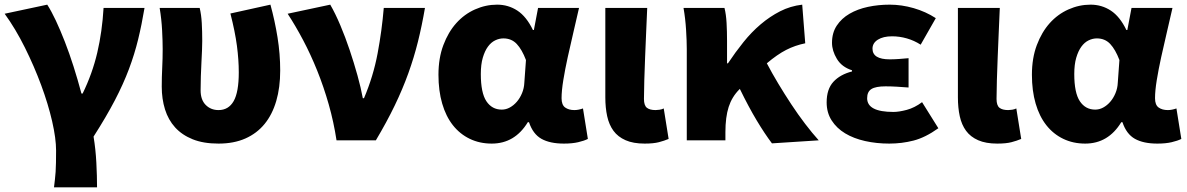

<svg xmlns="http://www.w3.org/2000/svg" viewBox="-23 -603 5099 825"><path d="M209 202Q211 184 213 168.5Q215 153 216 135.5Q217 118 217.5 96Q218 74 218 44Q218 -8 201 -82Q184 -156 154 -237Q124 -318 84 -398.5Q44 -479 -3 -544L180 -583Q198 -555 217 -514.5Q236 -474 255.5 -424Q275 -374 293 -317.5Q311 -261 327 -201H332Q374 -287 395 -377Q416 -467 422 -569H598Q586 -497 570.5 -433.5Q555 -370 531 -306Q507 -242 470.5 -172Q434 -102 379 -16Q388 38 391 96Q394 154 394 202Z M916 14Q851 14 805 -4.5Q759 -23 729.5 -55.5Q700 -88 686 -133Q672 -178 672 -231Q672 -272 674 -311.5Q676 -351 676 -392Q676 -426 673.5 -473.5Q671 -521 663 -569H835Q842 -540 844 -504Q846 -468 846 -427Q846 -411 845 -386.5Q844 -362 842.5 -333.5Q841 -305 840 -274.5Q839 -244 839 -215Q839 -174 861 -152Q883 -130 916 -130Q959 -130 981 -168.5Q1003 -207 1003 -292Q1003 -346 995 -406.5Q987 -467 967 -545L1139 -583Q1158 -514 1169.5 -442.5Q1181 -371 1181 -300Q1181 -227 1164 -169Q1147 -111 1114 -70.5Q1081 -30 1031.5 -8Q982 14 916 14Z M1423 0Q1411 -79 1389.5 -154.5Q1368 -230 1340 -299.5Q1312 -369 1279.5 -430.5Q1247 -492 1213 -544L1396 -583Q1418 -545 1439.5 -494Q1461 -443 1479.5 -388Q1498 -333 1513 -279Q1528 -225 1536 -181H1541Q1581 -275 1599.5 -373.5Q1618 -472 1626 -569H1803Q1790 -493 1773 -424.5Q1756 -356 1731.5 -288Q1707 -220 1673 -149.5Q1639 -79 1592 0Z M2090 14Q2038 14 1995.5 -6.5Q1953 -27 1923 -65Q1893 -103 1877 -158Q1861 -213 1861 -282Q1861 -353 1882 -409Q1903 -465 1937.5 -503.5Q1972 -542 2018 -562.5Q2064 -583 2113 -583Q2161 -583 2200 -557.5Q2239 -532 2267 -474H2271L2289 -569H2465Q2454 -520 2441 -465Q2428 -410 2416.5 -357.5Q2405 -305 2397.5 -259Q2390 -213 2390 -181Q2390 -152 2405.5 -141Q2421 -130 2445 -130Q2462 -130 2482 -137L2503 -6Q2487 2 2461.5 8Q2436 14 2400 14Q2340 14 2303.5 -6.5Q2267 -27 2250 -78H2245Q2189 14 2090 14ZM2133 -132Q2151 -132 2167.5 -141Q2184 -150 2197.5 -165.5Q2211 -181 2220 -202.5Q2229 -224 2230 -248L2237 -345Q2220 -390 2197.5 -414Q2175 -438 2140 -438Q2122 -438 2104.5 -429.5Q2087 -421 2073.5 -402.5Q2060 -384 2051.5 -355Q2043 -326 2043 -285Q2043 -204 2067 -168Q2091 -132 2133 -132Z M2747 14Q2698 14 2665 -0.5Q2632 -15 2613 -41Q2594 -67 2586 -103.5Q2578 -140 2578 -185V-569H2758Q2756 -520 2753.5 -465.5Q2751 -411 2749 -358.5Q2747 -306 2745.5 -259Q2744 -212 2744 -178Q2744 -150 2756.5 -140Q2769 -130 2794 -130Q2801 -130 2811 -131.5Q2821 -133 2829 -137L2850 -6Q2831 2 2808 8Q2785 14 2747 14Z M3294 13Q3263 -28 3228.5 -85.5Q3194 -143 3156 -221L3154 -219Q3122 -187 3108 -143.5Q3094 -100 3094 -35V0H2928V-392Q2928 -426 2925 -474.5Q2922 -523 2914 -569H3090Q3097 -541 3099 -504.5Q3101 -468 3101 -427V-331H3105Q3137 -379 3171.5 -422Q3206 -465 3245.5 -498.5Q3285 -532 3329 -554.5Q3373 -577 3424 -583L3437 -417Q3393 -408 3355 -388.5Q3317 -369 3272 -331Q3294 -289 3321 -244Q3348 -199 3377 -155Q3406 -111 3436.5 -71Q3467 -31 3495 0Z M3798 14Q3743 14 3694 3Q3645 -8 3608.5 -30Q3572 -52 3550.5 -85.5Q3529 -119 3529 -163Q3529 -220 3558 -251.5Q3587 -283 3638 -296V-301Q3594 -315 3573 -350Q3552 -385 3552 -419Q3552 -462 3572.5 -493Q3593 -524 3627.5 -544Q3662 -564 3706.5 -573.5Q3751 -583 3800 -583Q3851 -583 3903 -568Q3955 -553 3998 -525L3933 -411Q3905 -429 3873.5 -438Q3842 -447 3810 -447Q3772 -447 3749 -432.5Q3726 -418 3726 -394Q3726 -348 3800 -348Q3818 -348 3839.5 -349.5Q3861 -351 3881 -353V-227Q3856 -229 3830.5 -230.5Q3805 -232 3782 -232Q3740 -232 3721.5 -220.5Q3703 -209 3703 -181Q3703 -122 3816 -122Q3840 -122 3873.5 -131Q3907 -140 3939 -164L4009 -52Q3953 -12 3902.5 1Q3852 14 3798 14Z M4262 14Q4213 14 4180 -0.5Q4147 -15 4128 -41Q4109 -67 4101 -103.5Q4093 -140 4093 -185V-569H4273Q4271 -520 4268.5 -465.5Q4266 -411 4264 -358.5Q4262 -306 4260.5 -259Q4259 -212 4259 -178Q4259 -150 4271.5 -140Q4284 -130 4309 -130Q4316 -130 4326 -131.5Q4336 -133 4344 -137L4365 -6Q4346 2 4323 8Q4300 14 4262 14Z M4640 14Q4588 14 4545.5 -6.5Q4503 -27 4473 -65Q4443 -103 4427 -158Q4411 -213 4411 -282Q4411 -353 4432 -409Q4453 -465 4487.5 -503.5Q4522 -542 4568 -562.5Q4614 -583 4663 -583Q4711 -583 4750 -557.5Q4789 -532 4817 -474H4821L4839 -569H5015Q5004 -520 4991 -465Q4978 -410 4966.5 -357.5Q4955 -305 4947.5 -259Q4940 -213 4940 -181Q4940 -152 4955.5 -141Q4971 -130 4995 -130Q5012 -130 5032 -137L5053 -6Q5037 2 5011.5 8Q4986 14 4950 14Q4890 14 4853.5 -6.5Q4817 -27 4800 -78H4795Q4739 14 4640 14ZM4683 -132Q4701 -132 4717.5 -141Q4734 -150 4747.5 -165.5Q4761 -181 4770 -202.5Q4779 -224 4780 -248L4787 -345Q4770 -390 4747.5 -414Q4725 -438 4690 -438Q4672 -438 4654.5 -429.5Q4637 -421 4623.5 -402.5Q4610 -384 4601.5 -355Q4593 -326 4593 -285Q4593 -204 4617 -168Q4641 -132 4683 -132Z"/></svg>

Font: Kinto Sans Black
Style: Regular
Weight: 900
Designer: Authors: Ryoko NISHIZUKA  (kana & ideographs); Paul D. Hunt (Latin, Greek & Cyrillic); Wenlong ZHANG  (bopomofo); Sandol
Foundry: Adobe Systems Incorporated, ookami Inc.
Version: Version 0.001